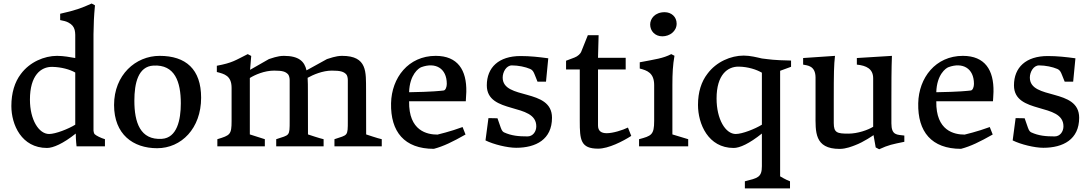

<svg xmlns="http://www.w3.org/2000/svg" viewBox="-20 -823 6136 1080"><path d="M43.9 -226.6C43.9 -121.6 101.1 9.3 244.6 9.3C278.8 9.3 335.4 -15.1 406.2 -71.8C406.2 -35.6 410.6 0 410.6 0H570.3V-40C547.9 -46.4 519.5 -60.5 511.2 -69.3C508.3 -74.2 505.9 -83.5 505.9 -88.9V-629.9C507.3 -699.7 507.8 -722.7 514.2 -793L495.6 -803.2C438.5 -777.3 403.8 -764.6 318.4 -745.6V-710C337.9 -706.1 350.6 -703.6 363.8 -696.8C407.7 -674.3 403.3 -640.6 403.3 -595.2V-496.6C375 -501.5 337.9 -508.8 300.8 -508.8C229 -508.8 147 -474.1 97.2 -406.7C63 -361.8 43.9 -300.8 43.9 -226.6ZM256.3 -69.3C198.2 -69.3 148.4 -149.4 148.4 -262.7C148.4 -399.4 210 -448.2 274.4 -446.8C325.7 -445.8 373.5 -432.1 403.3 -415V-121.6C364.7 -97.7 292.5 -69.3 256.3 -69.3Z M621.6 -232.4C621.6 -67.4 728.5 10.7 863.8 10.7C1000 10.7 1111.3 -100.6 1111.3 -273.4C1111.3 -433.6 1025.4 -508.8 877.9 -508.8C742.7 -508.8 621.6 -401.4 621.6 -232.4ZM735.8 -256.3C735.8 -355.5 757.3 -449.2 842.8 -454.1C963.9 -460.9 997.1 -362.8 997.1 -241.2C997.1 -148.4 975.6 -47.4 890.6 -42C768.6 -34.2 735.8 -134.8 735.8 -256.3Z M1202.6 0H1469.7V-40L1385.3 -66.9V-384.3C1414.1 -402.3 1467.3 -425.8 1522 -425.8C1570.3 -425.8 1585.9 -419.9 1600.1 -405.3C1605.5 -399.4 1609.4 -385.7 1609.4 -372.6V-143.6C1609.4 -54.7 1609.4 -65.4 1533.7 -40V0H1800.3V-40C1780.3 -43.9 1712.4 -66.9 1712.4 -66.9L1711.9 -313.5C1711.9 -337.4 1711.9 -362.3 1710.4 -385.3C1740.7 -402.3 1794.4 -425.8 1846.7 -425.8C1895 -425.8 1913.1 -419.9 1927.2 -405.3C1933.1 -399.4 1936.5 -385.7 1936.5 -372.6V-143.6C1936.5 -54.7 1936.5 -65.4 1861.3 -40V0H2127.4V-40C2107.4 -43.9 2039.6 -66.9 2039.6 -66.9L2039.1 -318.4C2038.1 -416 2047.9 -508.8 1904.3 -508.8C1867.2 -508.8 1832.5 -494.1 1819.3 -490.7C1772.5 -464.4 1711.9 -431.2 1704.1 -427.2C1692.9 -477.5 1661.1 -508.8 1576.7 -508.8C1540 -508.8 1505.4 -494.1 1492.7 -490.7C1442.4 -462.4 1386.7 -430.2 1386.7 -430.2L1393.1 -508.3L1373.5 -518.6C1300.8 -482.4 1289.1 -470.2 1199.7 -453.1V-418C1241.2 -407.2 1282.7 -397.9 1282.7 -328.6V-142.6C1282.7 -65.4 1274.4 -62 1202.6 -40Z M2179.7 -242.2C2176.3 -82 2254.4 14.2 2420.4 14.2C2474.6 0 2527.3 -25.9 2598.6 -66.4L2582 -108.4C2514.2 -83 2440.9 -65.9 2440.9 -65.9C2383.3 -65.9 2278.3 -85.9 2281.2 -253.4H2600.1C2600.1 -253.4 2602.5 -287.6 2603 -306.2C2605.5 -428.7 2555.2 -508.8 2430.7 -508.8C2277.3 -508.8 2182.6 -385.7 2179.7 -242.2ZM2281.2 -304.2C2284.2 -403.8 2335 -439.9 2350.1 -445.3C2428.7 -474.1 2493.2 -439.9 2493.2 -351.1C2493.2 -334 2486.3 -315.4 2475.6 -314C2459.5 -312 2410.2 -306.2 2281.2 -304.2Z M2710.9 -33.2C2756.3 -10.7 2834 8.3 2883.3 8.3C2994.6 8.3 3085 -38.6 3085 -160.6C3085 -330.1 2807.6 -258.3 2807.6 -386.7C2807.6 -417.5 2827.6 -455.1 2859.4 -455.1C2895.5 -455.1 2935.1 -446.8 2962.4 -435.1C2976.1 -429.2 2981.4 -419.4 2988.8 -400.4L3003.4 -363.8H3051.3L3064 -495.1C3010.7 -502.4 2961.9 -507.8 2908.2 -507.8C2785.6 -507.8 2718.3 -443.8 2718.3 -342.8C2718.3 -177.2 2996.6 -248 2996.6 -112.3C2996.6 -83 2977.5 -55.7 2947.3 -55.7C2897.5 -55.7 2857.4 -59.1 2814.9 -78.6C2810.1 -81.5 2803.7 -85 2796.9 -104.5L2778.3 -157.7L2727.5 -158.7Z M3241.2 -142.6C3241.2 -36.6 3245.6 13.2 3344.7 13.2C3402.8 13.2 3483.9 -28.3 3530.8 -58.6L3512.2 -105.5C3481.9 -90.8 3428.2 -73.7 3393.1 -73.7C3362.3 -73.7 3343.8 -85.9 3343.8 -117.2V-432.1H3499.5V-498H3343.8L3347.2 -625H3286.6L3249 -531.2C3245.1 -521.5 3230.5 -506.3 3211.9 -499.5L3164.1 -481.4V-432.1H3241.2Z M3574.7 0H3851.1V-40L3762.2 -66.9V-345.2C3762.2 -409.7 3764.6 -456.5 3773.9 -509.3L3755.9 -518.6C3709.5 -494.6 3667.5 -489.7 3578.6 -472.7V-437.5C3620.1 -426.8 3659.7 -413.1 3659.7 -344.2V-142.6C3659.7 -64 3643.6 -58.6 3574.7 -40ZM3705.6 -618.7C3747.6 -618.7 3786.1 -647.5 3786.1 -689.9C3786.1 -729 3755.9 -754.4 3718.8 -754.4C3663.6 -754.4 3637.2 -717.8 3637.2 -685.1C3637.2 -648.9 3664.1 -618.7 3705.6 -618.7Z M3906.2 -232.9C3906.2 -126 3963.4 9.3 4106.9 9.3C4141.1 9.3 4194.8 -15.1 4265.6 -71.8V111.8C4265.6 175.3 4241.2 178.7 4169.9 196.8V236.8H4423.8V196.8C4403.3 189.9 4368.2 168.9 4368.2 168.9V-424.8L4429.7 -447.3V-482.4C4327.6 -484.4 4312 -488.8 4265.6 -494.1C4237.3 -500.5 4200.2 -510.3 4163.1 -510.3C4091.3 -510.3 4009.3 -475.6 3959.5 -408.2C3925.3 -364.3 3906.2 -305.2 3906.2 -232.9ZM4118.7 -69.3C4060.5 -69.3 4010.7 -152.8 4010.7 -269C4010.7 -402.3 4072.3 -449.7 4136.7 -448.2C4188 -447.3 4235.8 -431.6 4265.6 -414.1V-121.6C4227.1 -97.7 4154.8 -69.3 4118.7 -69.3Z M4567.4 -180.7C4567.4 -83 4559.6 14.6 4703.1 14.6C4739.7 14.6 4776.4 -1 4788.1 -5.4C4839.8 -24.4 4893.6 -63 4893.6 -63L4905.8 6.3L4925.3 16.6C4979.5 -8.3 4998.5 -11.2 5066.9 -25.4V-60.5C5025.9 -65.9 4994.1 -60.5 4994.1 -129.4V-260.3C4994.1 -336.9 4994.1 -439.5 4997.1 -508.8L4799.8 -496.6V-459.5C4853 -454.1 4891.6 -436 4891.6 -382.3V-109.9C4862.3 -91.8 4804.2 -71.3 4752.4 -71.3C4689.5 -71.3 4669.9 -75.7 4669.9 -130.9V-260.3C4669.9 -415 4670.9 -455.1 4676.8 -508.8L4497.6 -496.6V-459.5C4522 -454.6 4566.4 -453.6 4567.4 -388.2Z M5145 -242.2C5141.6 -82 5219.7 14.2 5385.7 14.2C5439.9 0 5492.7 -25.9 5564 -66.4L5547.4 -108.4C5479.5 -83 5406.2 -65.9 5406.2 -65.9C5348.6 -65.9 5243.7 -85.9 5246.6 -253.4H5565.4C5565.4 -253.4 5567.9 -287.6 5568.4 -306.2C5570.8 -428.7 5520.5 -508.8 5396 -508.8C5242.7 -508.8 5147.9 -385.7 5145 -242.2ZM5246.6 -304.2C5249.5 -403.8 5300.3 -439.9 5315.4 -445.3C5394 -474.1 5458.5 -439.9 5458.5 -351.1C5458.5 -334 5451.7 -315.4 5440.9 -314C5424.8 -312 5375.5 -306.2 5246.6 -304.2Z M5676.3 -33.2C5721.7 -10.7 5799.3 8.3 5848.6 8.3C5960 8.3 6050.3 -38.6 6050.3 -160.6C6050.3 -330.1 5772.9 -258.3 5772.9 -386.7C5772.9 -417.5 5793 -455.1 5824.7 -455.1C5860.8 -455.1 5900.4 -446.8 5927.7 -435.1C5941.4 -429.2 5946.8 -419.4 5954.1 -400.4L5968.8 -363.8H6016.6L6029.3 -495.1C5976.1 -502.4 5927.2 -507.8 5873.5 -507.8C5751 -507.8 5683.6 -443.8 5683.6 -342.8C5683.6 -177.2 5961.9 -248 5961.9 -112.3C5961.9 -83 5942.9 -55.7 5912.6 -55.7C5862.8 -55.7 5822.8 -59.1 5780.3 -78.6C5775.4 -81.5 5769 -85 5762.2 -104.5L5743.7 -157.7L5692.9 -158.7Z"/></svg>

Font: Donegal One
Style: Regular
Weight: 400
Designer: Gary Lonergan
Foundry: Sorkin Type Co.
Version: Version 1.004